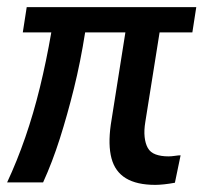

<svg xmlns="http://www.w3.org/2000/svg" viewBox="-25 -512 571 539"><path d="M411 7Q359 7 328.5 -11.5Q298 -30 288 -67.5Q278 -105 286 -162L327 -421H214Q201 -338 182.5 -263.5Q164 -189 143 -123Q122 -57 96 0H-5Q23 -60 46 -126.5Q69 -193 87 -266.5Q105 -340 119 -421H39L50 -492H526L515 -421H423L383 -170Q379 -146 381 -127.5Q383 -109 390 -96.5Q397 -84 412 -78.5Q427 -73 448 -73Q456 -73 466 -74.5Q476 -76 482 -76L466 1Q450 4 435.5 5.5Q421 7 411 7Z"/></svg>

Font: Nunito Sans 10pt Condensed SemiBold
Style: Italic
Weight: 600
Width: 3
Italic angle: -9°
Designer: Vernon Adams
Foundry: Vernon Adams
Version: Version 3.101;gftools[0.9.27]